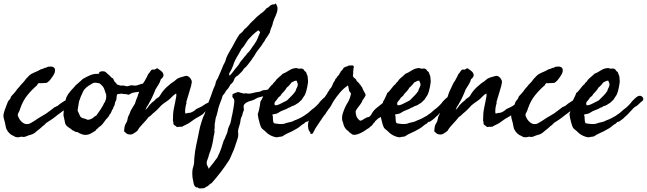

<svg xmlns="http://www.w3.org/2000/svg" viewBox="-50 -750 3713 1102"><path d="M406.2 -224.6Q416 -212.4 415.5 -208Q415 -204.6 415 -197.3Q410.2 -191.9 407.2 -185.1Q404.8 -179.2 398.4 -173.8Q392.6 -169.9 388.2 -168.5Q382.3 -167 378.9 -162.1Q372.1 -159.7 369.1 -157.2Q365.7 -154.3 357.4 -155.3Q334 -131.8 315.9 -117.2Q297.9 -102.5 278.3 -88.9Q263.7 -76.2 247.6 -65.4Q231.4 -54.7 214.8 -43.9Q208.5 -37.6 206.1 -34.7Q202.6 -30.3 196.3 -27.3Q185.1 -16.1 172.4 -6.3Q166 -1.5 160.4 3.2Q154.8 7.8 149.4 12.7Q138.7 20.5 126.5 23.4Q113.8 26.4 103.5 31.2Q85 39.6 75.2 34.2L57.1 37.6Q49.8 39.1 39.1 36.1Q36.1 35.2 33.2 33.2Q31.7 32.2 30 31.2Q28.3 30.3 26.4 29.3Q16.6 25.4 11.2 21Q5.9 16.6 2 12.7Q-1 9.8 -4.9 4.4Q-8.8 -1 -10.7 -4.9Q-15.6 -12.7 -17.1 -23.9Q-18.6 -35.2 -21.5 -45.9Q-23.4 -55.7 -27.3 -67.4Q-30.8 -78.1 -30.3 -89.8Q-29.8 -93.8 -28.8 -97.7Q-27.8 -101.6 -26.9 -105L-22.5 -120.1Q-19.5 -127 -17.1 -133.3Q-14.6 -139.6 -12.7 -145.5Q-9.3 -156.2 -3.9 -168Q-1 -172.9 2.4 -175.8Q5.9 -178.7 8.8 -183.6Q10.3 -185.1 11.2 -189.5Q12.2 -194.3 13.7 -196.3L30.3 -214.4Q34.7 -219.2 38.6 -224.1Q42.5 -229 45.9 -234.4Q48.3 -237.8 51 -241Q53.7 -244.1 56.2 -246.6Q58.6 -249 61.3 -252.2Q64 -255.4 66.4 -258.8Q71.8 -266.1 74.7 -268.1Q77.1 -269.5 79.1 -272.5Q85 -278.3 89.8 -284.7Q94.7 -291 99.6 -297.9Q103 -301.3 106.7 -304.9Q110.4 -308.6 113.8 -312.5Q120.6 -319.8 128.9 -325.2Q138.2 -330.6 147 -334Q151.9 -335.9 156.7 -338.1Q161.6 -340.3 167 -342.8Q172.4 -345.2 176.3 -347.7Q180.2 -350.1 185.5 -352.5Q191.4 -355 196.3 -355.5Q200.7 -356 205.1 -360.4Q210.9 -359.4 215.8 -362.3Q220.7 -365.2 225.6 -367.2Q230.5 -367.7 234.9 -367.2Q239.3 -366.2 242.2 -369.1Q244.6 -367.2 248.5 -367.2Q252 -367.2 253.9 -365.2Q263.2 -362.8 265.6 -351.6Q267.6 -336.9 258.3 -321.3Q249 -305.7 242.2 -297.9Q233.9 -284.2 217.8 -274.4Q206.5 -274.4 193.8 -272.9Q180.7 -271.5 171.9 -273.4Q169.4 -269 166.5 -268.1Q162.6 -266.6 165 -262.7Q131.8 -234.4 106.4 -202.6Q81.1 -170.9 66.4 -127.9Q61 -110.4 56.6 -104Q51.8 -97.2 51.8 -88.9Q57.6 -68.4 71.3 -54.2Q85 -40 98.6 -38.1Q114.3 -36.1 126.5 -43.9Q139.2 -52.2 149.4 -57.6Q156.2 -62.5 163.1 -66.9Q169.9 -71.3 176.3 -75.2L204.1 -91.8Q208 -93.8 211.9 -96.2Q215.8 -98.6 219.7 -101.6Q231.4 -109.9 242.7 -118.7Q248 -122.6 253.2 -126.7Q258.3 -130.9 263.7 -134.8Q268.1 -135.3 271 -138.2Q273.4 -140.6 278.3 -140.6Q295.9 -156.2 316.4 -168.5Q336.9 -180.7 359.4 -193.4Q367.2 -201.2 373.5 -205.6Q379.9 -210 387.7 -217.8Q394.5 -217.8 397.5 -221.2Q400.4 -224.6 406.2 -224.6Z M820.3 -282.2Q825.2 -281.7 826.7 -278.3Q828.1 -275.4 832 -275.4Q834 -266.1 828.1 -262.5Q822.3 -258.8 824.2 -251Q815.4 -245.1 802.7 -243.7Q789.6 -242.2 783.2 -233.4Q766.1 -225.1 747.6 -223.1Q738.3 -222.2 728.3 -220.5Q718.3 -218.8 708 -216.8Q697.3 -209.5 694.8 -209Q691.4 -208.5 687.5 -206.1Q677.2 -210 667 -210Q656.7 -210 645.5 -212.9Q640.1 -210.9 634.3 -210.9Q628.4 -210.9 623 -209Q619.1 -200.2 619.1 -191.4Q619.1 -182.1 616.2 -173.8L610.4 -162.1L608.9 -152.8Q607.9 -147 606.4 -143.6Q604.5 -140.6 602.1 -136.7Q599.6 -132.8 599.6 -127.9Q592.8 -119.1 589.8 -109.9Q586.9 -99.1 579.1 -92.8Q576.2 -82.5 569.8 -77.1Q563.5 -71.3 557.6 -63.5Q546.9 -48.8 538.6 -38.1Q530.3 -27.3 516.6 -19.5Q511.7 -11.7 504.9 -8.8Q500 -3.9 497.1 1L477.5 12.7Q465.8 20 455.1 22.5Q438.5 26.4 422.9 21.5Q407.2 16.6 393.6 7.8Q384.3 8.8 379.4 4.4Q374.5 0.5 366.2 -2Q355.5 -11.7 342.8 -19.5Q329.6 -27.8 324.2 -41L319.8 -62.5Q317.9 -72.3 315.4 -82Q313.5 -90.3 314.9 -100.6Q316.4 -109.4 315.4 -120.1Q315.4 -125.5 315.4 -130.1Q315.4 -134.8 314.9 -138.2Q314.5 -145.5 319.3 -156.2Q322.3 -162.6 324.2 -168Q326.2 -173.3 327.1 -177.2Q328.1 -181.2 329.1 -184.8Q330.1 -188.5 331.1 -191.4Q332.5 -193.8 334 -196.5Q335.4 -199.2 336.9 -202.1Q338.4 -205.1 340.1 -207.8Q341.8 -210.4 343.8 -212.9Q349.6 -221.7 357.4 -230.5Q365.2 -239.3 373 -247.1Q378.4 -254.4 383.8 -259.8Q392.6 -268.6 400.4 -274.4Q408.2 -280.3 418 -290Q419.9 -293 422.9 -294.9L428.7 -298.8Q438.5 -304.7 446.8 -308.6Q455.1 -312.5 465.8 -317.4Q475.1 -321.8 481 -322.8Q484.9 -323.7 489 -324.5Q493.2 -325.2 498 -326.2H509.8Q515.1 -326.2 519.5 -328.1Q516.6 -335.9 526.4 -338.9Q536.1 -341.8 541 -340.8Q550.8 -340.8 556.6 -336.4Q562.5 -332 567.4 -326.2Q577.1 -319.3 588.9 -305.7Q591.3 -303.2 593.8 -302.7Q596.2 -302.2 598.6 -299.8Q602.5 -293.9 604 -289.1Q605.5 -283.2 610.4 -278.3Q613.3 -276.4 616.2 -273.4Q619.1 -270.5 620.1 -265.6Q630.4 -261.7 638.7 -259.8Q643.1 -257.8 648.9 -258.8Q654.3 -259.8 661.1 -258.8Q665.5 -258.3 669.9 -256.3Q673.8 -254.9 678.7 -254.9Q686 -255.4 694.8 -258.8Q703.1 -261.7 713.9 -259.8Q728.5 -256.3 744.6 -262.7Q760.7 -269.5 777.3 -271.5Q782.2 -271.5 784.2 -272Q786.1 -272.5 791 -272.5Q795.9 -276.4 803.7 -278.3Q811.5 -280.3 820.3 -282.2ZM541 -252.9Q531.2 -261.7 529.8 -264.2Q527.8 -267.1 526.4 -267.6Q522 -272 516.6 -272.5Q513.7 -272.9 511 -273.4Q508.3 -273.9 505.9 -274.4Q490.2 -277.3 480 -271Q475.1 -267.6 470 -264.6Q464.8 -261.7 460 -258.8Q444.3 -249 432.6 -234.4Q429.7 -229.5 426.3 -223.6Q422.9 -217.8 420.9 -210.9Q417 -203.1 414.1 -196.8Q411.1 -190.4 409.2 -181.6Q404.3 -172.4 403.3 -165.5Q402.8 -162.1 402.3 -159.4Q401.9 -156.7 401.4 -154.3Q400.9 -149.4 399.9 -144.3Q398.9 -139.2 397.9 -133.8Q395.5 -121.6 395.5 -115.2Q396.5 -112.3 398.4 -107.4Q400.4 -102.5 402.3 -100.6Q404.3 -95.7 406.7 -89.8Q409.2 -84 411.1 -81.1Q416.5 -74.2 423.8 -72.3Q427.7 -71.3 432.1 -70.1Q436.5 -68.8 441.4 -67.4Q452.1 -61.5 456.1 -62.5Q460.9 -63.5 461.9 -63.5Q475.1 -65.9 484.4 -74.2Q492.7 -82 503.9 -87.9Q507.8 -93.8 512 -100.1Q516.1 -106.4 521 -112.8Q525.9 -119.6 530 -126.2Q534.2 -132.8 538.1 -139.6Q540.5 -142.6 543 -148.4Q543.9 -150.9 544.9 -153.1Q545.9 -155.3 546.9 -157.2Q553.7 -165.5 553.2 -166Q552.7 -166.5 553.7 -168.9Q560.1 -183.6 559.6 -191.4Q559.1 -199.2 559.6 -207Q557.1 -212.4 555.2 -218.3Q553.2 -224.1 551.3 -230.5Q547.4 -243.7 541 -252.9Z M785.2 -120.1Q793 -125 797.9 -132.8Q800.3 -136.7 803.2 -140.6Q806.2 -144.5 809.6 -148.4Q822.3 -163.1 836.9 -172.9Q843.8 -183.1 854 -188Q864.3 -193.4 870.1 -204.1Q871.6 -206.1 873.5 -210Q875.5 -213.9 877 -215.8Q895.5 -241.7 917 -258.8Q919.9 -261.2 922.9 -263.7Q925.8 -266.1 928.2 -268.6Q932.1 -272.5 941.4 -278.3Q945.8 -280.8 950.2 -283.9Q954.6 -287.1 958.5 -291Q966.3 -298.8 976.6 -302.7Q982.9 -305.7 989.3 -307.1Q992.2 -308.1 995.4 -308.8Q998.5 -309.6 1002 -310.5Q1008.8 -312.5 1014.2 -314Q1019.5 -315.4 1026.4 -313.5Q1042 -307.1 1049.8 -287.1Q1052.7 -279.8 1046.6 -256.3Q1040.5 -232.9 1032.2 -207.8Q1023.9 -182.6 1020.5 -168.9Q1018.6 -161.6 1019.5 -160.6Q1020.5 -159.7 1020.5 -158.2Q1018.6 -153.3 1017.6 -149.4Q1016.6 -145.5 1015.6 -140.6Q1013.7 -132.8 1012.7 -119.6Q1011.7 -106.4 1013.7 -98.6Q1023.4 -99.1 1024.9 -100.6Q1025.9 -101.6 1027.3 -101.6Q1031.2 -102.5 1033.7 -102.1Q1036.1 -101.6 1040 -102.5Q1060.1 -107.9 1076.2 -124Q1085 -127.9 1093 -131.8Q1101.1 -135.7 1108.4 -139.6Q1122.1 -149.4 1130.4 -153.8Q1138.7 -158.2 1155.3 -166Q1161.6 -173.3 1172.4 -178.2Q1182.1 -182.6 1191.4 -190.4Q1194.3 -193.4 1196.3 -195.8Q1199.2 -199.7 1202.1 -197.3Q1207 -192.4 1208.5 -187Q1210 -181.6 1209 -179.7Q1201.7 -172.4 1200.7 -168Q1199.7 -163.6 1198.2 -162.1Q1193.4 -157.2 1183.6 -153.3Q1175.3 -149.9 1173.3 -147Q1171.4 -144 1169.9 -142.6Q1167 -139.6 1164.6 -138.2Q1162.1 -136.7 1159.2 -133.8Q1157.2 -130.9 1153.8 -130.4L1147.5 -128.9Q1141.6 -124 1137.7 -120.1Q1133.8 -116.2 1128.9 -111.3Q1121.6 -104 1119.1 -100.1Q1117.2 -96.7 1108.4 -90.8L1088.9 -79.1Q1075.2 -72.3 1061.5 -62.5Q1047.9 -52.7 1034.2 -43Q1025.4 -37.6 1014.2 -32.7Q1003.9 -28.3 995.1 -22.5Q990.7 -22.5 989.7 -22.9Q988.3 -23.9 984.4 -21.5Q979.5 -23.9 974.6 -22Q969.2 -19.5 964.8 -21.5Q960 -25.4 956.8 -27.8Q953.6 -30.3 951.7 -31.2Q948.7 -33.2 946.3 -36.1Q944.3 -41 944.8 -46.9Q945.3 -52.7 942.4 -56.6Q942.4 -78.1 943.8 -97.7Q945.3 -117.2 950.2 -138.7Q951.2 -145.5 955.1 -162.4Q959 -179.2 961.4 -194.8Q963.9 -210.4 960 -212.9Q949.2 -207 938 -195.3Q932.6 -189.5 927.2 -184.6Q921.9 -179.7 917 -175.8L901.9 -165Q898.4 -162.6 894.5 -159.9Q890.6 -157.2 886.7 -154.3Q879.9 -149.4 875 -144.5Q870.1 -139.6 864.3 -132.8Q860.8 -129.4 857.7 -126.2Q854.5 -123 851.6 -119.6Q845.7 -113.3 837.9 -107.4Q833 -102.5 830.6 -101.1Q828.1 -99.6 824.2 -95.7L814.9 -86.4Q810.5 -82 803.7 -79.1Q788.1 -58.1 768.8 -38.6Q749.5 -19 738.3 1Q726.6 10.7 713.4 18.1Q700.2 25.4 681.6 19.5Q671.9 13.7 668.9 9.8Q666 6.3 662.1 3.9Q663.1 -6.8 664.1 -16.6Q665 -26.4 669.9 -37.1L675.8 -46.9Q680.7 -55.2 682.1 -66.4Q683.6 -78.1 688.5 -86.9Q694.3 -96.7 695.8 -103Q697.3 -108.9 700.2 -114.3Q702.6 -120.1 705.6 -123.5Q708.5 -127 710.9 -132.8Q713.4 -138.2 717.8 -144Q722.2 -149.9 724.6 -155.3Q730.5 -176.3 740.2 -198.2Q742.2 -205.1 744.1 -211.4Q746.1 -217.8 749 -223.6Q751.5 -229 753.9 -234.4Q756.3 -239.7 758.8 -244.6Q761.2 -250 763.7 -255.1Q766.1 -260.3 768.6 -265.6Q771.5 -271.5 773.9 -275.9Q776.4 -280.3 780.3 -285.2Q781.7 -287.6 783.2 -290Q784.7 -292.5 785.6 -294.9Q786.6 -297.4 788.1 -299.8Q789.6 -302.2 791 -304.7Q792.5 -307.1 793.9 -309.8Q795.4 -312.5 796.4 -315.9Q798.3 -322.3 803.7 -328.1Q807.1 -332 809.8 -335.7Q812.5 -339.4 814.5 -342.8Q817.9 -349.1 827.1 -351.6Q835.4 -347.7 844.5 -354.7Q853.5 -361.8 859.4 -353.5Q873 -344.7 877.9 -339.8Q883.8 -334.5 885.7 -329.1Q890.6 -320.3 886.7 -311Q882.8 -301.8 873 -294.9Q869.6 -279.8 859.4 -263.7Q854.5 -256.3 850.1 -249.3Q845.7 -242.2 841.8 -235.4L834 -215.8Q828.1 -202.1 821.8 -188.5Q815.4 -174.8 807.6 -162.1Q801.3 -148.9 798.1 -145Q794.9 -141.1 792.7 -137.5Q790.5 -133.8 785.2 -120.1Z M1146.5 218.8Q1150.4 215.8 1154.8 210L1162.1 200.2Q1164.1 197.8 1166 195.3Q1168 192.9 1169.9 190.9Q1171.9 188.5 1173.8 186Q1175.8 183.6 1177.7 180.7Q1179.7 178.2 1181.4 175.8Q1183.1 173.3 1184.6 170.9Q1187 166.5 1192.4 161.1Q1195.3 156.2 1196.8 154.8Q1199.7 151.9 1200.2 147.5Q1212.9 123 1220.2 100.1Q1223.6 89.4 1227.1 78.4Q1230.5 67.4 1234.4 55.7Q1240.7 46.9 1242.7 39.1Q1245.1 30.3 1250 21.5Q1255.9 9.3 1257.3 -2.9Q1258.8 -14.2 1265.6 -27.3Q1273.4 -41 1276.4 -60.1Q1277.8 -69.8 1279.8 -79.1Q1281.7 -88.4 1284.2 -97.7Q1285.2 -104.5 1286.4 -110.6Q1287.6 -116.7 1288.6 -122.1Q1289.6 -127.4 1290.5 -132.8Q1291.5 -138.2 1292 -143.6Q1292.5 -147.9 1293.2 -152.3Q1293.9 -156.7 1294.4 -161.1Q1295.9 -170.4 1293.9 -177.7Q1293.5 -182.6 1289.6 -185.5Q1286.6 -188 1284.2 -193.4Q1283.2 -197.3 1284.2 -199.7Q1285.2 -202.6 1283.2 -206.1Q1286.1 -210.9 1296.9 -215.3Q1307.6 -219.7 1315.4 -221.7Q1321.3 -220.7 1326.2 -219.7Q1331.1 -218.8 1333 -215.8Q1337.9 -217.8 1340.8 -215.8Q1343.8 -213.4 1348.6 -212.9Q1350.6 -212.9 1354.5 -213.9Q1358.4 -214.8 1360.4 -214.8Q1377 -210.9 1388.2 -213.4Q1399.4 -215.8 1412.1 -218.8Q1420.4 -221.2 1428.2 -221.7Q1437 -222.7 1443.4 -224.6Q1449.7 -227.5 1451.7 -228.5Q1455.6 -231 1459 -231.4Q1463.9 -233.4 1468.3 -232.9Q1471.2 -232.4 1477.5 -233.4Q1481.9 -233.9 1488.8 -236.8Q1494.6 -239.3 1501 -237.3Q1515.6 -241.2 1526.4 -244.1Q1537.1 -247.1 1550.8 -251Q1553.7 -245.6 1555.7 -242.4Q1557.6 -239.3 1558.1 -238.3Q1559.6 -236.3 1559.6 -234.4Q1558.6 -229.5 1553.2 -225.6Q1547.9 -221.7 1543 -226.6Q1533.2 -222.7 1529.3 -220.7Q1525.4 -218.8 1521.5 -216.8Q1509.8 -213.4 1501 -210.9Q1491.7 -208.5 1482.4 -202.1Q1477.5 -201.7 1472.9 -200.7Q1468.3 -199.7 1464.4 -198.7L1445.3 -193.4Q1440.9 -192.4 1436.5 -191.2Q1432.1 -189.9 1427.7 -188.5Q1406.2 -175.3 1391.6 -171.9Q1376.5 -168.5 1362.3 -160.2Q1355.5 -155.3 1351.1 -149.4Q1346.7 -143.6 1348.6 -132.8Q1351.6 -119.6 1348.1 -113.3Q1345.2 -108.4 1342.8 -98.6Q1341.8 -95.2 1341.1 -92Q1340.3 -88.9 1339.4 -85.9Q1337.9 -80.6 1334 -74.2Q1330.6 -64 1330.1 -56.2Q1329.6 -48.3 1327.1 -40Q1323.7 -27.3 1320.8 -19Q1317.4 -8.8 1316.4 1Q1316.4 3.9 1316.4 6.8Q1316.4 9.8 1316.9 13.2Q1317.4 16.6 1317.4 19.8Q1317.4 22.9 1317.4 26.4Q1317.4 34.7 1313.5 46.4L1306.6 67.4Q1304.2 74.2 1301.8 81.3Q1299.3 88.4 1296.9 96.2Q1292.5 109.9 1285.2 125Q1282.2 131.3 1279.8 137.5Q1277.3 143.6 1274.9 148.9Q1270 161.1 1264.6 169.9Q1242.2 205.1 1217.3 237.3Q1192.4 269.5 1165 300.8Q1158.2 303.7 1152.8 308.6Q1147.5 313.5 1142.6 318.4Q1134.8 320.8 1131.3 323.7Q1127.4 327.1 1122.1 330.1Q1111.3 331.1 1100.1 331.5Q1088.9 332 1084 325.2Q1076.2 327.1 1073.7 324.2Q1072.3 322.3 1066.4 316.4Q1062.5 308.6 1061 300.8Q1059.6 293 1057.6 282.2Q1057.1 279.8 1056.6 277.8Q1056.2 275.9 1055.7 273.9Q1054.7 269 1054.7 265.6Q1054.2 260.3 1054 254.6Q1053.7 249 1053.7 243.7Q1053.7 231 1055.7 219.7Q1056.2 214.8 1059.1 207Q1062 199.2 1062.5 193.4Q1064.5 185.1 1064.5 174.8Q1064.5 170.4 1064.7 165.8Q1064.9 161.1 1065.4 156.2Q1068.4 118.2 1077.1 78.6Q1081.5 58.6 1085.4 39.8Q1089.4 21 1092.8 2.9Q1094.7 -3.4 1095.7 -9.8Q1096.2 -15.1 1098.6 -23.4Q1104.5 -44.9 1110.4 -62.5Q1116.2 -80.1 1124 -94.7Q1126.5 -100.1 1127 -104Q1127.4 -107.9 1129.9 -113.3Q1135.3 -123 1135.7 -127.9Q1136.2 -132.3 1138.7 -137.7Q1143.6 -154.3 1148.9 -168.9Q1154.3 -183.6 1161.1 -200.2Q1164.1 -210 1168 -220.7Q1171.9 -231.4 1174.8 -239.3Q1178.2 -248.5 1181.2 -253.9Q1183.1 -257.3 1184.3 -260.7Q1185.5 -264.2 1186.5 -267.6Q1187.5 -271.5 1187.5 -273.4Q1187.5 -275.4 1188.5 -278.3Q1191.4 -288.1 1200.2 -300.8Q1204.1 -310.1 1208 -319.1Q1211.9 -328.1 1215.8 -337.4Q1219.7 -346.7 1223.6 -356Q1227.5 -365.2 1231.4 -375Q1232.9 -378.4 1234.6 -381.6Q1236.3 -384.8 1238.3 -388.2Q1242.2 -395 1244.1 -401.4Q1249 -420.4 1254.4 -430.2L1264.6 -449.2Q1266.6 -452.6 1268.3 -455.8Q1270 -459 1272 -462.4Q1273.9 -465.8 1275.9 -469Q1277.8 -472.2 1280.3 -475.6Q1285.6 -485.4 1291 -495.4Q1296.4 -505.4 1301.8 -515.6Q1313 -536.1 1325.2 -553.7Q1342.8 -565.9 1352.5 -582Q1364.7 -590.3 1376.5 -604.5Q1386.7 -617.2 1398.4 -627.9Q1402.8 -631.8 1407.2 -636Q1411.6 -640.1 1415.5 -644.5Q1419.4 -648.9 1424.1 -653.1Q1428.7 -657.2 1433.6 -661.1Q1436.5 -664.1 1439.9 -666Q1442.9 -668 1445.3 -671.9Q1449.7 -672.4 1456.1 -678.7Q1461.9 -683.6 1468.8 -689.9Q1475.6 -696.3 1480.5 -703.1Q1488.8 -705.6 1496.6 -713.9Q1504.4 -722.2 1514.6 -724.6Q1524.4 -723.6 1526.9 -726.1Q1528.3 -727.5 1532.2 -730.5Q1543 -713.4 1543 -701.7Q1543 -689.5 1538.1 -674.8Q1537.1 -672.4 1535.9 -669.7Q1534.7 -667 1533.7 -663.6Q1532.7 -660.2 1531.2 -657.2Q1529.8 -654.3 1528.3 -651.4Q1526.4 -647 1524.7 -643.1Q1522.9 -639.2 1522 -635.3Q1520 -628.9 1516.6 -621.1Q1516.1 -613.3 1511.7 -602.1Q1509.8 -597.2 1507.8 -592.5Q1505.9 -587.9 1503.9 -583Q1502 -578.1 1501 -572.8Q1500 -567.4 1498 -561.5Q1495.1 -557.6 1493.7 -555.2L1489.3 -547.9Q1487.3 -545.4 1484.4 -540.5Q1483.4 -538.6 1482.4 -537.1Q1481.4 -535.6 1480.5 -534.2Q1475.6 -529.3 1474.1 -525.9Q1472.2 -521 1470.7 -518.6Q1466.3 -511.7 1460 -502.9Q1454.6 -495.6 1449.2 -486.3Q1445.3 -481 1441.2 -475.8Q1437 -470.7 1433.1 -465.3Q1429.2 -460.4 1425.3 -455.1Q1421.4 -449.7 1418 -444.3L1410.2 -430.7Q1406.7 -424.3 1401.4 -418.9Q1398.4 -415.5 1397 -411.6Q1395.5 -408.2 1393.6 -406.2Q1388.2 -399.4 1383.1 -392.8Q1377.9 -386.2 1373 -379.4Q1363.8 -366.7 1349.6 -355.5Q1343.3 -343.3 1334 -335Q1325.2 -327.1 1316.4 -317.4Q1298.3 -308.6 1293.7 -292.7Q1289.1 -276.9 1273.4 -265.6Q1268.6 -256.8 1263.2 -248Q1257.8 -239.3 1250 -232.4Q1240.2 -213.9 1227.5 -200.2Q1225.1 -190.9 1222.2 -181.9Q1219.2 -172.9 1215.3 -164.1Q1211.9 -155.3 1208.7 -146.2Q1205.6 -137.2 1203.1 -127.9Q1202.1 -123.5 1201.2 -119.1Q1200.2 -114.7 1199.2 -109.9Q1196.8 -98.6 1194.3 -91.8Q1193.8 -86.9 1191.4 -82.5Q1189 -78.1 1188.5 -73.2Q1187.5 -69.8 1187 -66.4Q1186.5 -63 1186 -59.6Q1185.5 -56.2 1185.1 -52.7Q1184.6 -49.3 1183.6 -45.9Q1181.6 -38.1 1182.1 -30.3Q1182.6 -26.4 1182.4 -22Q1182.1 -17.6 1181.6 -12.7Q1179.7 -1 1180.7 0Q1181.6 1 1181.6 2.9Q1181.6 10.7 1178.7 22.5Q1175.3 35.6 1174.8 44.9Q1172.9 58.6 1169.9 71.3Q1167 84 1164.1 95.7Q1161.6 101.1 1161.1 105Q1160.6 108.9 1158.2 114.3Q1152.3 127.9 1149.9 136.7Q1147.5 145.5 1145.5 153.3L1138.7 171.4Q1134.8 182.6 1136.7 191.4Q1137.2 197.8 1142.1 204.6Q1146.5 210.9 1146.5 218.8ZM1432.6 -576.2Q1423.8 -570.3 1416.5 -564Q1409.2 -557.6 1401.4 -550.8Q1388.2 -538.1 1376 -524.4Q1364.7 -509.8 1356.9 -496.1Q1349.6 -482.4 1336.9 -470.7Q1329.6 -456.5 1323 -445.1Q1316.4 -433.6 1311 -424.8Q1300.3 -407.2 1292 -386.7Q1291 -382.3 1289.8 -378.4Q1288.6 -374.5 1286.6 -370.6Q1283.7 -364.3 1280.3 -355.5Q1277.8 -350.1 1275.1 -345Q1272.5 -339.8 1269 -335Q1262.2 -325.2 1267.6 -315.4Q1280.8 -328.1 1290 -341.3Q1300.3 -356 1311.5 -368.2Q1323.7 -382.3 1326.2 -389.6Q1335 -402.3 1342.3 -410.2Q1350.1 -418.9 1355.5 -426.8Q1362.3 -432.6 1368.2 -442.4Q1381.3 -453.6 1389.6 -467.3Q1399.4 -482.9 1409.2 -495.1Q1411.6 -497.6 1412.1 -500Q1412.6 -502.4 1415 -504.9Q1421.4 -511.7 1421.9 -515.1Q1422.4 -518.6 1424.8 -521.5Q1427.2 -526.9 1429.7 -532.5Q1432.1 -538.1 1434.1 -543.5Q1436.5 -548.8 1438.7 -554.4Q1440.9 -560.1 1443.4 -565.4Q1438.5 -571.3 1432.6 -576.2Z M1467.8 -215.8Q1474.1 -219.2 1483.4 -230.7Q1492.7 -242.2 1501.5 -253.2Q1510.3 -264.2 1514.6 -265.6Q1517.6 -270.5 1520 -273.9Q1522.5 -277.3 1527.3 -280.3Q1535.2 -294.4 1547.9 -304.2Q1561 -314.5 1572.3 -326.2Q1581.5 -330.1 1591.1 -335Q1600.6 -339.8 1609.9 -346.2Q1628.9 -358.9 1652.3 -359.4Q1663.1 -354.5 1673.3 -356.4Q1683.1 -358.4 1692.4 -351.6Q1697.8 -342.3 1701.2 -340.3Q1704.6 -338.4 1707 -335Q1710.9 -322.8 1712.9 -318.8Q1715.3 -314.9 1715.8 -310.5Q1716.3 -303.2 1716.8 -298.1Q1717.3 -293 1717.8 -289.6Q1718.3 -283.2 1717.8 -277.3Q1714.8 -252.4 1708 -227.5Q1707 -224.6 1706.1 -221.7Q1705.1 -218.8 1704.1 -215.3Q1702.1 -209 1699.2 -204.1Q1691.9 -194.8 1689 -189Q1684.6 -181.2 1682.6 -178.7Q1676.8 -172.9 1671.6 -168Q1666.5 -163.1 1662.1 -159.2Q1657.7 -156.7 1653.3 -154.1Q1648.9 -151.4 1644.5 -148.4Q1636.2 -143.1 1625 -140.6L1616.2 -135.3Q1611.8 -132.3 1606.4 -131.8Q1597.7 -125.5 1586.9 -121.6Q1582 -119.6 1576.9 -117.7Q1571.8 -115.7 1566.4 -113.3Q1559.1 -110.4 1553.7 -106.4Q1548.3 -102.5 1540 -98.6Q1535.6 -97.2 1525.9 -95.2Q1516.6 -93.8 1512.7 -91.8Q1517.6 -82 1516.6 -67.4Q1516.1 -53.7 1521.5 -43Q1534.2 -40 1549.3 -38.6Q1564.5 -37.1 1578.1 -39.1Q1580.6 -39.6 1583.3 -40.5Q1585.9 -41.5 1588.9 -42.5Q1591.8 -43.5 1594.7 -44.4Q1597.7 -45.4 1600.6 -45.9Q1611.3 -47.9 1621.6 -50.8Q1631.8 -53.7 1639.6 -58.6Q1668 -68.4 1694.3 -85Q1720.7 -101.6 1740.2 -121.1Q1752 -128.9 1766.1 -142.6Q1780.3 -156.2 1788.1 -168Q1802.7 -183.6 1814 -192.4Q1825.2 -201.2 1835 -200.2Q1842.8 -200.2 1850.1 -190.9Q1857.4 -181.6 1848.6 -170.9Q1839.4 -165 1828.1 -153.3Q1817.4 -141.6 1805.7 -136.7Q1797.4 -131.3 1783.7 -115.2Q1770.5 -100.1 1761.7 -91.8Q1759.8 -89.8 1757.3 -87.4Q1754.9 -85 1751.5 -82.5Q1745.1 -77.6 1741.2 -72.3Q1726.1 -59.6 1711.9 -50.8Q1706.5 -52.7 1703.1 -48.8Q1698.7 -43.5 1695.3 -41Q1693.8 -40 1692.4 -39.1Q1690.9 -38.1 1689 -37.1Q1687 -36.1 1685.5 -35.2Q1684.1 -34.2 1682.6 -33.2Q1674.8 -26.4 1665.5 -19.5Q1656.2 -12.7 1646.5 -7.8Q1636.7 -2 1627 3.2Q1617.2 8.3 1607.4 12.2Q1597.7 16.1 1588.1 21.5Q1578.6 26.9 1569.3 33.2L1558.6 34.7Q1556.2 35.2 1553.7 35.4Q1551.3 35.6 1548.8 36.1Q1543.5 38.1 1538.6 38.1Q1533.7 38.1 1526.4 36.1Q1494.1 27.3 1473.6 4.9Q1470.7 2 1467.5 -0.7Q1464.4 -3.4 1460.9 -5.9Q1453.1 -11.7 1450.2 -16.6Q1445.8 -23.9 1441.2 -39.6Q1436.5 -55.2 1433.1 -71.5Q1429.7 -87.9 1429.7 -96.7Q1432.6 -102.5 1436 -116.9Q1439.5 -131.3 1441.9 -145.8Q1444.3 -160.2 1444.3 -166Q1446.3 -168 1451.9 -179Q1457.5 -189.9 1462.6 -201.4Q1467.8 -212.9 1467.8 -215.8ZM1625 -278.3Q1618.2 -269.5 1611.3 -261.7Q1604.5 -253.9 1595.7 -247.1Q1589.8 -236.3 1582 -227.5Q1574.2 -218.8 1566.4 -210.9Q1562.5 -203.1 1557.6 -198.7Q1552.7 -194.3 1546.9 -189.5Q1540.5 -178.7 1531.2 -168.9Q1522 -159.2 1527.3 -146.5Q1538.1 -144.5 1548.8 -149.4Q1559.6 -154.3 1567.4 -158.2Q1571.3 -160.6 1575.4 -162.6Q1579.6 -164.6 1583.5 -166.5Q1587.4 -168.5 1591.3 -170.4Q1595.2 -172.4 1598.6 -174.8L1624 -200.2Q1629.9 -205.6 1635.7 -212.9Q1638.2 -216.3 1640.9 -220Q1643.6 -223.6 1646.5 -227.5Q1648.9 -238.3 1654.3 -247.6Q1660.2 -257.3 1659.2 -267.6Q1658.7 -272 1655.8 -277.8Q1652.8 -283.7 1652.3 -287.1Q1642.1 -287.1 1637.2 -283.7Q1634.8 -281.7 1631.6 -280.5Q1628.4 -279.3 1625 -278.3Z M2067.4 -77.1Q2071.3 -82.5 2073.2 -84.5Q2075.7 -86.9 2079.1 -88.9Q2091.3 -114.7 2111.1 -129.9Q2130.9 -145 2153.3 -164.1Q2158.2 -164.1 2161.6 -167.5Q2165 -170.9 2169.9 -172.9Q2175.8 -178.2 2181.2 -181.6Q2185.5 -184.6 2188.5 -189.5Q2199.7 -194.8 2209.5 -204.1Q2219.7 -213.4 2229.5 -220.7Q2237.3 -222.7 2246.1 -218.8Q2250 -210.9 2249 -202.1Q2248 -193.4 2239.3 -192.4Q2236.3 -189.5 2232.9 -186.5Q2229.5 -183.6 2224.6 -182.6Q2214.8 -180.7 2211.9 -174.8Q2211.4 -165.5 2209.5 -163.6Q2207.5 -161.6 2207 -160.2Q2196.3 -142.1 2183.1 -129.2Q2169.9 -116.2 2158.2 -97.7Q2152.8 -94.2 2149.4 -86.9Q2131.8 -77.1 2123.5 -71.8Q2115.2 -66.4 2108.4 -58.6Q2102.5 -55.2 2102.5 -52.7Q2102.5 -50.8 2100.6 -48.8Q2090.8 -40.5 2089.4 -36.6Q2087.9 -32.7 2085 -30.3Q2080.1 -26.9 2076.4 -23.7Q2072.8 -20.5 2070.3 -18.1Q2064.5 -12.2 2057.6 -9.8Q2049.3 -2.9 2033.2 6.6Q2017.1 16.1 2000 21.2Q1982.9 26.4 1971.7 21.5L1964.8 16.1Q1962.9 14.6 1958 11.7Q1951.7 3.9 1943.8 -1.5Q1937 -6.3 1930.7 -15.6Q1923.3 -25.9 1921.4 -36.6Q1919.4 -47.9 1914.1 -58.6Q1911.6 -84 1918 -100.6Q1923.3 -117.2 1929.7 -131.6Q1936 -146 1943.8 -158.2Q1959 -181.6 1964.8 -213.9Q1954.1 -224.6 1952.6 -233.9Q1952.1 -238.8 1950.7 -245.1Q1949.2 -251.5 1947.3 -259.8Q1921.9 -243.2 1900.4 -217.8Q1878.9 -192.4 1862.3 -166L1850.6 -144.5Q1845.7 -135.3 1838.9 -127Q1834 -122.1 1834 -120.6Q1834 -119.1 1832 -117.2Q1828.1 -112.3 1825.7 -108.9Q1823.2 -105.5 1822.3 -103.5Q1821.3 -101.6 1820.3 -99.9Q1819.3 -98.1 1818.4 -96.7Q1815.4 -92.8 1813.5 -90.8Q1811.5 -88.9 1808.6 -85Q1794.9 -65.4 1783.7 -48.3L1760.7 -13.7Q1755.4 -5.4 1752 2.9Q1748.5 11.7 1742.2 18.6Q1732.4 19.5 1731 15.6Q1729.5 11.7 1731.4 8.8Q1719.7 1 1718.3 -21.5Q1716.8 -43.9 1722.7 -57.6Q1719.7 -66.4 1720.7 -67.4Q1721.7 -68.4 1721.7 -70.3Q1734.4 -87.9 1747.6 -105.5Q1760.7 -123 1775.4 -138.7Q1777.8 -142.1 1780.3 -145.5Q1782.7 -148.9 1784.7 -152.3Q1789.6 -159.7 1794.9 -165Q1803.2 -179.2 1814.9 -194.3Q1826.7 -209 1834 -224.6Q1839.4 -230 1841.3 -235.4Q1843.8 -241.2 1849.6 -245.1Q1853 -251 1855.7 -256.6Q1858.4 -262.2 1860.4 -267.6Q1863.3 -276.9 1871.1 -286.1Q1873 -293 1876 -296.9Q1878.9 -300.8 1883.8 -305.7Q1884.3 -310.1 1889.2 -314Q1894 -317.9 1896.5 -322.3Q1898.9 -329.1 1901.4 -331.1Q1904.3 -333.5 1904.3 -337.9Q1909.2 -342.8 1914.1 -348.1Q1918.9 -353.5 1922.9 -361.3Q1936.5 -369.1 1941.9 -369.1Q1947.3 -369.1 1950.2 -374Q1954.1 -374 1958.7 -374Q1963.4 -374 1968.8 -374.5Q1980 -375.5 1980.5 -367.2Q1981 -365.2 1980.5 -362.3Q1980 -360.8 1979.5 -359.4Q1979 -357.9 1978.5 -356.4Q1979 -347.7 1978.5 -347.2Q1977.5 -346.2 1977.5 -345.7Q1976.6 -341.8 1977.1 -338.9Q1977.5 -336.4 1977.5 -330.1Q1977.1 -326.2 1976.6 -323.2Q1976.1 -320.3 1975.6 -317.9Q1974.6 -313 1979.5 -306.6Q1981.9 -303.2 1985.4 -301.3Q1988.8 -299.3 1992.2 -294.9Q1994.6 -292.5 1995.6 -289.1Q1996.6 -285.6 1999 -283.2Q2001 -280.8 2004.9 -278.3Q2008.8 -275.9 2010.7 -271.5Q2016.1 -267.6 2014.2 -266.6Q2012.7 -265.6 2018.6 -262.7Q2029.8 -248.5 2035.2 -232.4Q2041.5 -220.2 2045.9 -212.9Q2050.8 -205.1 2045.9 -197.3Q2043 -194.3 2039.1 -185.5Q2034.7 -181.2 2031.2 -175.8Q2029.3 -172.4 2028.3 -168.5Q2027.8 -165 2025.4 -162.1Q2016.6 -147.9 2007.3 -136.7Q1998 -125.5 1991.2 -112.3Q1991.7 -84.5 2002 -71.3Q2013.7 -57.6 2016.6 -57.6Q2022.9 -56.6 2030.3 -61.5L2043 -69.3Q2044.9 -70.3 2046.6 -71.3Q2048.3 -72.3 2049.8 -73.2Q2052.7 -75.2 2056.6 -76.2Q2066.9 -79.6 2066.4 -78.6Q2065.9 -77.1 2067.4 -77.1Z M2171.9 -215.8Q2178.2 -219.2 2187.5 -230.7Q2196.8 -242.2 2205.6 -253.2Q2214.4 -264.2 2218.8 -265.6Q2221.7 -270.5 2224.1 -273.9Q2226.6 -277.3 2231.4 -280.3Q2239.3 -294.4 2252 -304.2Q2265.1 -314.5 2276.4 -326.2Q2285.6 -330.1 2295.2 -335Q2304.7 -339.8 2314 -346.2Q2333 -358.9 2356.4 -359.4Q2367.2 -354.5 2377.4 -356.4Q2387.2 -358.4 2396.5 -351.6Q2401.9 -342.3 2405.3 -340.3Q2408.7 -338.4 2411.1 -335Q2415 -322.8 2417 -318.8Q2419.4 -314.9 2419.9 -310.5Q2420.4 -303.2 2420.9 -298.1Q2421.4 -293 2421.9 -289.6Q2422.4 -283.2 2421.9 -277.3Q2418.9 -252.4 2412.1 -227.5Q2411.1 -224.6 2410.2 -221.7Q2409.2 -218.8 2408.2 -215.3Q2406.2 -209 2403.3 -204.1Q2396 -194.8 2393.1 -189Q2388.7 -181.2 2386.7 -178.7Q2380.9 -172.9 2375.7 -168Q2370.6 -163.1 2366.2 -159.2Q2361.8 -156.7 2357.4 -154.1Q2353 -151.4 2348.6 -148.4Q2340.3 -143.1 2329.1 -140.6L2320.3 -135.3Q2315.9 -132.3 2310.5 -131.8Q2301.8 -125.5 2291 -121.6Q2286.1 -119.6 2281 -117.7Q2275.9 -115.7 2270.5 -113.3Q2263.2 -110.4 2257.8 -106.4Q2252.4 -102.5 2244.1 -98.6Q2239.7 -97.2 2230 -95.2Q2220.7 -93.8 2216.8 -91.8Q2221.7 -82 2220.7 -67.4Q2220.2 -53.7 2225.6 -43Q2238.3 -40 2253.4 -38.6Q2268.6 -37.1 2282.2 -39.1Q2284.7 -39.6 2287.4 -40.5Q2290 -41.5 2293 -42.5Q2295.9 -43.5 2298.8 -44.4Q2301.8 -45.4 2304.7 -45.9Q2315.4 -47.9 2325.7 -50.8Q2335.9 -53.7 2343.8 -58.6Q2372.1 -68.4 2398.4 -85Q2424.8 -101.6 2444.3 -121.1Q2456.1 -128.9 2470.2 -142.6Q2484.4 -156.2 2492.2 -168Q2506.8 -183.6 2518.1 -192.4Q2529.3 -201.2 2539.1 -200.2Q2546.9 -200.2 2554.2 -190.9Q2561.5 -181.6 2552.7 -170.9Q2543.5 -165 2532.2 -153.3Q2521.5 -141.6 2509.8 -136.7Q2501.5 -131.3 2487.8 -115.2Q2474.6 -100.1 2465.8 -91.8Q2463.9 -89.8 2461.4 -87.4Q2459 -85 2455.6 -82.5Q2449.2 -77.6 2445.3 -72.3Q2430.2 -59.6 2416 -50.8Q2410.6 -52.7 2407.2 -48.8Q2402.8 -43.5 2399.4 -41Q2397.9 -40 2396.5 -39.1Q2395 -38.1 2393.1 -37.1Q2391.1 -36.1 2389.6 -35.2Q2388.2 -34.2 2386.7 -33.2Q2378.9 -26.4 2369.6 -19.5Q2360.4 -12.7 2350.6 -7.8Q2340.8 -2 2331.1 3.2Q2321.3 8.3 2311.5 12.2Q2301.8 16.1 2292.2 21.5Q2282.7 26.9 2273.4 33.2L2262.7 34.7Q2260.3 35.2 2257.8 35.4Q2255.4 35.6 2252.9 36.1Q2247.6 38.1 2242.7 38.1Q2237.8 38.1 2230.5 36.1Q2198.2 27.3 2177.7 4.9Q2174.8 2 2171.6 -0.7Q2168.5 -3.4 2165 -5.9Q2157.2 -11.7 2154.3 -16.6Q2149.9 -23.9 2145.3 -39.6Q2140.6 -55.2 2137.2 -71.5Q2133.8 -87.9 2133.8 -96.7Q2136.7 -102.5 2140.1 -116.9Q2143.6 -131.3 2146 -145.8Q2148.4 -160.2 2148.4 -166Q2150.4 -168 2156 -179Q2161.6 -189.9 2166.7 -201.4Q2171.9 -212.9 2171.9 -215.8ZM2329.1 -278.3Q2322.3 -269.5 2315.4 -261.7Q2308.6 -253.9 2299.8 -247.1Q2293.9 -236.3 2286.1 -227.5Q2278.3 -218.8 2270.5 -210.9Q2266.6 -203.1 2261.7 -198.7Q2256.8 -194.3 2251 -189.5Q2244.6 -178.7 2235.4 -168.9Q2226.1 -159.2 2231.4 -146.5Q2242.2 -144.5 2252.9 -149.4Q2263.7 -154.3 2271.5 -158.2Q2275.4 -160.6 2279.5 -162.6Q2283.7 -164.6 2287.6 -166.5Q2291.5 -168.5 2295.4 -170.4Q2299.3 -172.4 2302.7 -174.8L2328.1 -200.2Q2334 -205.6 2339.8 -212.9Q2342.3 -216.3 2345 -220Q2347.7 -223.6 2350.6 -227.5Q2353 -238.3 2358.4 -247.6Q2364.3 -257.3 2363.3 -267.6Q2362.8 -272 2359.9 -277.8Q2356.9 -283.7 2356.4 -287.1Q2346.2 -287.1 2341.3 -283.7Q2338.9 -281.7 2335.7 -280.5Q2332.5 -279.3 2329.1 -278.3Z M2565.4 -120.1Q2573.2 -125 2578.1 -132.8Q2580.6 -136.7 2583.5 -140.6Q2586.4 -144.5 2589.8 -148.4Q2602.5 -163.1 2617.2 -172.9Q2624 -183.1 2634.3 -188Q2644.5 -193.4 2650.4 -204.1Q2651.9 -206.1 2653.8 -210Q2655.8 -213.9 2657.2 -215.8Q2675.8 -241.7 2697.3 -258.8Q2700.2 -261.2 2703.1 -263.7Q2706.1 -266.1 2708.5 -268.6Q2712.4 -272.5 2721.7 -278.3Q2726.1 -280.8 2730.5 -283.9Q2734.9 -287.1 2738.8 -291Q2746.6 -298.8 2756.8 -302.7Q2763.2 -305.7 2769.5 -307.1Q2772.5 -308.1 2775.6 -308.8Q2778.8 -309.6 2782.2 -310.5Q2789.1 -312.5 2794.4 -314Q2799.8 -315.4 2806.6 -313.5Q2822.3 -307.1 2830.1 -287.1Q2833 -279.8 2826.9 -256.3Q2820.8 -232.9 2812.5 -207.8Q2804.2 -182.6 2800.8 -168.9Q2798.8 -161.6 2799.8 -160.6Q2800.8 -159.7 2800.8 -158.2Q2798.8 -153.3 2797.9 -149.4Q2796.9 -145.5 2795.9 -140.6Q2793.9 -132.8 2793 -119.6Q2792 -106.4 2793.9 -98.6Q2803.7 -99.1 2805.2 -100.6Q2806.2 -101.6 2807.6 -101.6Q2811.5 -102.5 2814 -102.1Q2816.4 -101.6 2820.3 -102.5Q2840.3 -107.9 2856.4 -124Q2865.2 -127.9 2873.3 -131.8Q2881.3 -135.7 2888.7 -139.6Q2902.3 -149.4 2910.6 -153.8Q2918.9 -158.2 2935.5 -166Q2941.9 -173.3 2952.6 -178.2Q2962.4 -182.6 2971.7 -190.4Q2974.6 -193.4 2976.6 -195.8Q2979.5 -199.7 2982.4 -197.3Q2987.3 -192.4 2988.8 -187Q2990.2 -181.6 2989.3 -179.7Q2981.9 -172.4 2981 -168Q2980 -163.6 2978.5 -162.1Q2973.6 -157.2 2963.9 -153.3Q2955.6 -149.9 2953.6 -147Q2951.7 -144 2950.2 -142.6Q2947.3 -139.6 2944.8 -138.2Q2942.4 -136.7 2939.5 -133.8Q2937.5 -130.9 2934.1 -130.4L2927.7 -128.9Q2921.9 -124 2918 -120.1Q2914.1 -116.2 2909.2 -111.3Q2901.9 -104 2899.4 -100.1Q2897.5 -96.7 2888.7 -90.8L2869.1 -79.1Q2855.5 -72.3 2841.8 -62.5Q2828.1 -52.7 2814.5 -43Q2805.7 -37.6 2794.4 -32.7Q2784.2 -28.3 2775.4 -22.5Q2771 -22.5 2770 -22.9Q2768.6 -23.9 2764.6 -21.5Q2759.8 -23.9 2754.9 -22Q2749.5 -19.5 2745.1 -21.5Q2740.2 -25.4 2737.1 -27.8Q2733.9 -30.3 2731.9 -31.2Q2729 -33.2 2726.6 -36.1Q2724.6 -41 2725.1 -46.9Q2725.6 -52.7 2722.7 -56.6Q2722.7 -78.1 2724.1 -97.7Q2725.6 -117.2 2730.5 -138.7Q2731.4 -145.5 2735.4 -162.4Q2739.3 -179.2 2741.7 -194.8Q2744.1 -210.4 2740.2 -212.9Q2729.5 -207 2718.3 -195.3Q2712.9 -189.5 2707.5 -184.6Q2702.1 -179.7 2697.3 -175.8L2682.1 -165Q2678.7 -162.6 2674.8 -159.9Q2670.9 -157.2 2667 -154.3Q2660.2 -149.4 2655.3 -144.5Q2650.4 -139.6 2644.5 -132.8Q2641.1 -129.4 2637.9 -126.2Q2634.8 -123 2631.8 -119.6Q2626 -113.3 2618.2 -107.4Q2613.3 -102.5 2610.8 -101.1Q2608.4 -99.6 2604.5 -95.7L2595.2 -86.4Q2590.8 -82 2584 -79.1Q2568.4 -58.1 2549.1 -38.6Q2529.8 -19 2518.6 1Q2506.8 10.7 2493.7 18.1Q2480.5 25.4 2461.9 19.5Q2452.1 13.7 2449.2 9.8Q2446.3 6.3 2442.4 3.9Q2443.4 -6.8 2444.3 -16.6Q2445.3 -26.4 2450.2 -37.1L2456.1 -46.9Q2460.9 -55.2 2462.4 -66.4Q2463.9 -78.1 2468.8 -86.9Q2474.6 -96.7 2476.1 -103Q2477.5 -108.9 2480.5 -114.3Q2482.9 -120.1 2485.8 -123.5Q2488.8 -127 2491.2 -132.8Q2493.7 -138.2 2498 -144Q2502.4 -149.9 2504.9 -155.3Q2510.7 -176.3 2520.5 -198.2Q2522.5 -205.1 2524.4 -211.4Q2526.4 -217.8 2529.3 -223.6Q2531.7 -229 2534.2 -234.4Q2536.6 -239.7 2539.1 -244.6Q2541.5 -250 2543.9 -255.1Q2546.4 -260.3 2548.8 -265.6Q2551.8 -271.5 2554.2 -275.9Q2556.6 -280.3 2560.5 -285.2Q2562 -287.6 2563.5 -290Q2564.9 -292.5 2565.9 -294.9Q2566.9 -297.4 2568.4 -299.8Q2569.8 -302.2 2571.3 -304.7Q2572.8 -307.1 2574.2 -309.8Q2575.7 -312.5 2576.7 -315.9Q2578.6 -322.3 2584 -328.1Q2587.4 -332 2590.1 -335.7Q2592.8 -339.4 2594.7 -342.8Q2598.1 -349.1 2607.4 -351.6Q2615.7 -347.7 2624.8 -354.7Q2633.8 -361.8 2639.6 -353.5Q2653.3 -344.7 2658.2 -339.8Q2664.1 -334.5 2666 -329.1Q2670.9 -320.3 2667 -311Q2663.1 -301.8 2653.3 -294.9Q2649.9 -279.8 2639.6 -263.7Q2634.8 -256.3 2630.4 -249.3Q2626 -242.2 2622.1 -235.4L2614.3 -215.8Q2608.4 -202.1 2602.1 -188.5Q2595.7 -174.8 2587.9 -162.1Q2581.5 -148.9 2578.4 -145Q2575.2 -141.1 2573 -137.5Q2570.8 -133.8 2565.4 -120.1Z M3320.3 -224.6Q3330.1 -212.4 3329.6 -208Q3329.1 -204.6 3329.1 -197.3Q3324.2 -191.9 3321.3 -185.1Q3318.8 -179.2 3312.5 -173.8Q3306.6 -169.9 3302.2 -168.5Q3296.4 -167 3293 -162.1Q3286.1 -159.7 3283.2 -157.2Q3279.8 -154.3 3271.5 -155.3Q3248 -131.8 3230 -117.2Q3211.9 -102.5 3192.4 -88.9Q3177.7 -76.2 3161.6 -65.4Q3145.5 -54.7 3128.9 -43.9Q3122.6 -37.6 3120.1 -34.7Q3116.7 -30.3 3110.4 -27.3Q3099.1 -16.1 3086.4 -6.3Q3080.1 -1.5 3074.5 3.2Q3068.8 7.8 3063.5 12.7Q3052.7 20.5 3040.5 23.4Q3027.8 26.4 3017.6 31.2Q2999 39.6 2989.3 34.2L2971.2 37.6Q2963.9 39.1 2953.1 36.1Q2950.2 35.2 2947.3 33.2Q2945.8 32.2 2944.1 31.2Q2942.4 30.3 2940.4 29.3Q2930.7 25.4 2925.3 21Q2919.9 16.6 2916 12.7Q2913.1 9.8 2909.2 4.4Q2905.3 -1 2903.3 -4.9Q2898.4 -12.7 2897 -23.9Q2895.5 -35.2 2892.6 -45.9Q2890.6 -55.7 2886.7 -67.4Q2883.3 -78.1 2883.8 -89.8Q2884.3 -93.8 2885.3 -97.7Q2886.2 -101.6 2887.2 -105L2891.6 -120.1Q2894.5 -127 2897 -133.3Q2899.4 -139.6 2901.4 -145.5Q2904.8 -156.2 2910.2 -168Q2913.1 -172.9 2916.5 -175.8Q2919.9 -178.7 2922.9 -183.6Q2924.3 -185.1 2925.3 -189.5Q2926.3 -194.3 2927.7 -196.3L2944.3 -214.4Q2948.7 -219.2 2952.6 -224.1Q2956.5 -229 2960 -234.4Q2962.4 -237.8 2965.1 -241Q2967.8 -244.1 2970.2 -246.6Q2972.7 -249 2975.3 -252.2Q2978 -255.4 2980.5 -258.8Q2985.8 -266.1 2988.8 -268.1Q2991.2 -269.5 2993.2 -272.5Q2999 -278.3 3003.9 -284.7Q3008.8 -291 3013.7 -297.9Q3017.1 -301.3 3020.8 -304.9Q3024.4 -308.6 3027.8 -312.5Q3034.7 -319.8 3043 -325.2Q3052.2 -330.6 3061 -334Q3065.9 -335.9 3070.8 -338.1Q3075.7 -340.3 3081.1 -342.8Q3086.4 -345.2 3090.3 -347.7Q3094.2 -350.1 3099.6 -352.5Q3105.5 -355 3110.4 -355.5Q3114.7 -356 3119.1 -360.4Q3125 -359.4 3129.9 -362.3Q3134.8 -365.2 3139.6 -367.2Q3144.5 -367.7 3148.9 -367.2Q3153.3 -366.2 3156.2 -369.1Q3158.7 -367.2 3162.6 -367.2Q3166 -367.2 3168 -365.2Q3177.2 -362.8 3179.7 -351.6Q3181.6 -336.9 3172.4 -321.3Q3163.1 -305.7 3156.2 -297.9Q3147.9 -284.2 3131.8 -274.4Q3120.6 -274.4 3107.9 -272.9Q3094.7 -271.5 3085.9 -273.4Q3083.5 -269 3080.6 -268.1Q3076.7 -266.6 3079.1 -262.7Q3045.9 -234.4 3020.5 -202.6Q2995.1 -170.9 2980.5 -127.9Q2975.1 -110.4 2970.7 -104Q2965.8 -97.2 2965.8 -88.9Q2971.7 -68.4 2985.4 -54.2Q2999 -40 3012.7 -38.1Q3028.3 -36.1 3040.5 -43.9Q3053.2 -52.2 3063.5 -57.6Q3070.3 -62.5 3077.1 -66.9Q3084 -71.3 3090.3 -75.2L3118.2 -91.8Q3122.1 -93.8 3126 -96.2Q3129.9 -98.6 3133.8 -101.6Q3145.5 -109.9 3156.7 -118.7Q3162.1 -122.6 3167.2 -126.7Q3172.4 -130.9 3177.7 -134.8Q3182.1 -135.3 3185.1 -138.2Q3187.5 -140.6 3192.4 -140.6Q3210 -156.2 3230.5 -168.5Q3251 -180.7 3273.4 -193.4Q3281.2 -201.2 3287.6 -205.6Q3293.9 -210 3301.8 -217.8Q3308.6 -217.8 3311.5 -221.2Q3314.5 -224.6 3320.3 -224.6Z M3256.8 -215.8Q3263.2 -219.2 3272.5 -230.7Q3281.7 -242.2 3290.5 -253.2Q3299.3 -264.2 3303.7 -265.6Q3306.6 -270.5 3309.1 -273.9Q3311.5 -277.3 3316.4 -280.3Q3324.2 -294.4 3336.9 -304.2Q3350.1 -314.5 3361.3 -326.2Q3370.6 -330.1 3380.1 -335Q3389.6 -339.8 3398.9 -346.2Q3418 -358.9 3441.4 -359.4Q3452.1 -354.5 3462.4 -356.4Q3472.2 -358.4 3481.4 -351.6Q3486.8 -342.3 3490.2 -340.3Q3493.7 -338.4 3496.1 -335Q3500 -322.8 3502 -318.8Q3504.4 -314.9 3504.9 -310.5Q3505.4 -303.2 3505.9 -298.1Q3506.3 -293 3506.8 -289.6Q3507.3 -283.2 3506.8 -277.3Q3503.9 -252.4 3497.1 -227.5Q3496.1 -224.6 3495.1 -221.7Q3494.1 -218.8 3493.2 -215.3Q3491.2 -209 3488.3 -204.1Q3481 -194.8 3478 -189Q3473.6 -181.2 3471.7 -178.7Q3465.8 -172.9 3460.7 -168Q3455.6 -163.1 3451.2 -159.2Q3446.8 -156.7 3442.4 -154.1Q3438 -151.4 3433.6 -148.4Q3425.3 -143.1 3414.1 -140.6L3405.3 -135.3Q3400.9 -132.3 3395.5 -131.8Q3386.7 -125.5 3376 -121.6Q3371.1 -119.6 3366 -117.7Q3360.8 -115.7 3355.5 -113.3Q3348.1 -110.4 3342.8 -106.4Q3337.4 -102.5 3329.1 -98.6Q3324.7 -97.2 3314.9 -95.2Q3305.7 -93.8 3301.8 -91.8Q3306.6 -82 3305.7 -67.4Q3305.2 -53.7 3310.5 -43Q3323.2 -40 3338.4 -38.6Q3353.5 -37.1 3367.2 -39.1Q3369.6 -39.6 3372.3 -40.5Q3375 -41.5 3377.9 -42.5Q3380.9 -43.5 3383.8 -44.4Q3386.7 -45.4 3389.6 -45.9Q3400.4 -47.9 3410.6 -50.8Q3420.9 -53.7 3428.7 -58.6Q3457 -68.4 3483.4 -85Q3509.8 -101.6 3529.3 -121.1Q3541 -128.9 3555.2 -142.6Q3569.3 -156.2 3577.1 -168Q3591.8 -183.6 3603 -192.4Q3614.3 -201.2 3624 -200.2Q3631.8 -200.2 3639.2 -190.9Q3646.5 -181.6 3637.7 -170.9Q3628.4 -165 3617.2 -153.3Q3606.4 -141.6 3594.7 -136.7Q3586.4 -131.3 3572.8 -115.2Q3559.6 -100.1 3550.8 -91.8Q3548.8 -89.8 3546.4 -87.4Q3543.9 -85 3540.5 -82.5Q3534.2 -77.6 3530.3 -72.3Q3515.1 -59.6 3501 -50.8Q3495.6 -52.7 3492.2 -48.8Q3487.8 -43.5 3484.4 -41Q3482.9 -40 3481.4 -39.1Q3480 -38.1 3478 -37.1Q3476.1 -36.1 3474.6 -35.2Q3473.1 -34.2 3471.7 -33.2Q3463.9 -26.4 3454.6 -19.5Q3445.3 -12.7 3435.5 -7.8Q3425.8 -2 3416 3.2Q3406.2 8.3 3396.5 12.2Q3386.7 16.1 3377.2 21.5Q3367.7 26.9 3358.4 33.2L3347.7 34.7Q3345.2 35.2 3342.8 35.4Q3340.3 35.6 3337.9 36.1Q3332.5 38.1 3327.6 38.1Q3322.8 38.1 3315.4 36.1Q3283.2 27.3 3262.7 4.9Q3259.8 2 3256.6 -0.7Q3253.4 -3.4 3250 -5.9Q3242.2 -11.7 3239.3 -16.6Q3234.9 -23.9 3230.2 -39.6Q3225.6 -55.2 3222.2 -71.5Q3218.8 -87.9 3218.8 -96.7Q3221.7 -102.5 3225.1 -116.9Q3228.5 -131.3 3231 -145.8Q3233.4 -160.2 3233.4 -166Q3235.4 -168 3241 -179Q3246.6 -189.9 3251.7 -201.4Q3256.8 -212.9 3256.8 -215.8ZM3414.1 -278.3Q3407.2 -269.5 3400.4 -261.7Q3393.6 -253.9 3384.8 -247.1Q3378.9 -236.3 3371.1 -227.5Q3363.3 -218.8 3355.5 -210.9Q3351.6 -203.1 3346.7 -198.7Q3341.8 -194.3 3335.9 -189.5Q3329.6 -178.7 3320.3 -168.9Q3311 -159.2 3316.4 -146.5Q3327.1 -144.5 3337.9 -149.4Q3348.6 -154.3 3356.4 -158.2Q3360.4 -160.6 3364.5 -162.6Q3368.7 -164.6 3372.6 -166.5Q3376.5 -168.5 3380.4 -170.4Q3384.3 -172.4 3387.7 -174.8L3413.1 -200.2Q3418.9 -205.6 3424.8 -212.9Q3427.2 -216.3 3429.9 -220Q3432.6 -223.6 3435.5 -227.5Q3438 -238.3 3443.4 -247.6Q3449.2 -257.3 3448.2 -267.6Q3447.8 -272 3444.8 -277.8Q3441.9 -283.7 3441.4 -287.1Q3431.2 -287.1 3426.3 -283.7Q3423.8 -281.7 3420.7 -280.5Q3417.5 -279.3 3414.1 -278.3Z"/></svg>

Font: Fasthand
Style: Regular
Weight: 400
Designer: Danh Hong
Version: Version 8.002; ttfautohint (v1.8.3)